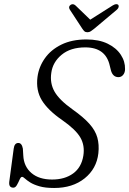

<svg xmlns="http://www.w3.org/2000/svg" viewBox="-20 -902 627 932"><path d="M243 10.5Q199 10.5 171 2.2Q143 -6 126.5 -16.5Q110 -27 101.2 -35.2Q92.5 -43.5 87 -43.5Q81 -43.5 75.2 -30.2Q69.5 -17 62.2 -4Q55 9 45 9Q21.5 9 25 -20L46.5 -180.5Q50 -208 69 -208Q86 -208 91 -180.5L93 -147.5Q95.5 -94 132.5 -62.2Q169.5 -30.5 233 -30.5Q294.5 -30.5 335 -60Q375.5 -89.5 384.5 -146Q392.5 -195.5 370.2 -234.2Q348 -273 282 -319Q213 -366.5 183.2 -415Q153.5 -463.5 162 -528.5Q168.5 -577.5 197.8 -619Q227 -660.5 278 -685.5Q329 -710.5 399.5 -710.5Q460.5 -710.5 502.5 -690Q544.5 -669.5 566.2 -636.5Q588 -603.5 587 -566.5Q587 -550 578 -538.8Q569 -527.5 555 -527.5Q528.5 -527.5 519 -558.5L513 -582.5Q493.5 -672 394 -672Q322.5 -672 279.2 -636.2Q236 -600.5 229 -548.5Q221.5 -498 244.8 -457.2Q268 -416.5 332 -371Q385 -333.5 414 -301Q443 -268.5 452.5 -234.2Q462 -200 457.5 -158Q449 -83 390.8 -36.2Q332.5 10.5 243 10.5ZM438.5 -763.5Q428.5 -755.5 421 -750.5Q413.5 -745.5 404.5 -745.5Q395 -745.5 389.8 -750.2Q384.5 -755 379 -763.5L318.5 -856Q310.5 -870 323 -878.5Q334.5 -886 346.5 -875.5L418 -806.5L527 -875.5Q545.5 -886.5 554 -878.5Q557 -875 556 -868.5Q555 -862 548 -855.5Z"/></svg>

Font: Fraunces 72pt S100 Light
Style: Italic
Weight: 300
Italic angle: -16°
Version: Version 1.000; ttfautohint (v1.8.3)